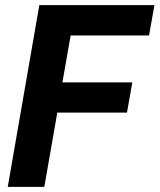

<svg xmlns="http://www.w3.org/2000/svg" viewBox="-20 -731 624 751"><path d="M497.6 -408.7H224.1L256.3 -592.3H563L584 -710.9H133.8L10.3 0H153.3L204.1 -290.5H476.6Z"/></svg>

Font: Roboto
Style: Bold Italic
Weight: 700
Italic angle: -12°
Designer: Google
Version: Version 2.137; 2017